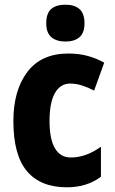

<svg xmlns="http://www.w3.org/2000/svg" viewBox="-20 -788 488 818"><path d="M265 10Q153 10 95 -58.5Q37 -127 37 -272Q37 -403 96.5 -481.5Q156 -560 271 -560Q317 -560 354.5 -549.5Q392 -539 424 -521L381 -402Q354 -416 329 -424Q304 -432 279 -432Q237 -432 214 -391.5Q191 -351 191 -273Q191 -194 214.5 -155.5Q238 -117 281 -117Q347 -117 410 -163V-35Q350 10 265 10ZM259 -768Q298 -768 319 -749Q340 -730 340 -689Q340 -648 318.5 -629.5Q297 -611 259 -611Q221 -611 199 -629.5Q177 -648 177 -689Q177 -731 198 -749.5Q219 -768 259 -768Z"/></svg>

Font: Noto Sans Arabic UI Cn XBd
Style: Regular
Weight: 800
Width: 3
Designer: Monotype Design Team, Nadine Chahine and Nizar Qandah
Foundry: Monotype Imaging Inc.
Version: Version 2.010; ttfautohint (v1.8.4.7-5d5b)